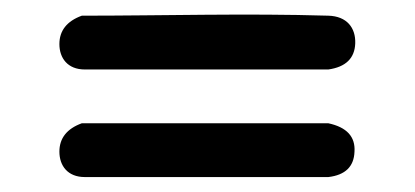

<svg xmlns="http://www.w3.org/2000/svg" viewBox="-20 -371 555 257"><path d="M419.5 -134C442.2 -136.7 453.8 -148 454.5 -168C455.8 -188 444.2 -200.7 419.5 -206H89.5C69.5 -198.7 59.5 -186 59.5 -168C59.5 -149.3 70.5 -134 93.5 -134ZM419.5 -278C442.8 -281.3 454.8 -293 455.5 -313C456.2 -333.7 444.4 -349.3 419.5 -350C309.7 -353.3 199.5 -350 89.5 -350C69.5 -342.7 59.5 -330 59.5 -312C59.5 -293.3 70.5 -278 93.5 -278Z"/></svg>

Font: Hi.
Style: Regular
Weight: 400
Designer: Mew Too, Robert Jablonski
Foundry: Cannot Into Space Fonts
Version: Version 1.996